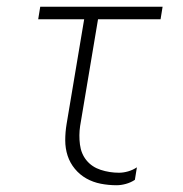

<svg xmlns="http://www.w3.org/2000/svg" viewBox="-20 -540 540 568"><path d="M325 8Q301 8 278 3.5Q255 -1 235.5 -12Q216 -23 201.5 -40.5Q187 -58 180 -79.5Q173 -101 173 -125Q173 -149 177 -173L229 -483H93L99 -520H461L455 -483H270L217 -167Q213 -140 216.5 -112.5Q220 -85 236 -65.5Q252 -46 278 -37.5Q304 -29 332 -29Q345 -29 359 -33Q373 -37 385 -45L379 -8Q367 0 352.5 4Q338 8 325 8Z"/></svg>

Font: Iosevka Term Curly XLt Obl
Style: Regular
Weight: 200
Italic angle: -9°
Designer: Belleve Invis
Foundry: Belleve Invis
Version: Version 32.3.0